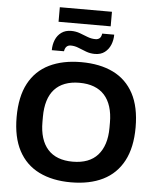

<svg xmlns="http://www.w3.org/2000/svg" viewBox="-65 -1063 922 1130"><g transform="rotate(5 396.5 -498.5)"><path d="M396 12Q287 12 208 -27Q129 -66 87 -145Q45 -224 45 -343Q45 -464 87 -542.5Q129 -621 208 -659.5Q287 -698 396 -698Q507 -698 585.5 -659.5Q664 -621 706 -542.5Q748 -464 748 -343Q748 -224 706 -145Q664 -66 585.5 -27Q507 12 396 12ZM396 -110Q445 -110 482 -124Q519 -138 544 -166Q569 -194 582 -234.5Q595 -275 595 -327V-358Q595 -411 582 -452Q569 -493 544 -520.5Q519 -548 482 -562Q445 -576 396 -576Q348 -576 311 -562Q274 -548 249 -520.5Q224 -493 211.5 -452Q199 -411 199 -358V-327Q199 -275 211.5 -234.5Q224 -194 249 -166Q274 -138 311 -124Q348 -110 396 -110ZM217 -753Q217 -786 228.5 -814Q240 -842 263.5 -859Q287 -876 321 -876Q349 -876 373 -867Q397 -858 420 -849Q443 -840 467 -840Q482 -840 491.5 -848Q501 -856 504 -876H575Q575 -844 563.5 -816Q552 -788 529 -770.5Q506 -753 471 -753Q444 -753 419.5 -762Q395 -771 372.5 -780.5Q350 -790 326 -790Q311 -790 301.5 -781Q292 -772 289 -753ZM242 -923V-1009H550V-923Z"/></g></svg>

Font: Archivo SemiBold
Style: Bold
Weight: 700
Version: Version 2.001